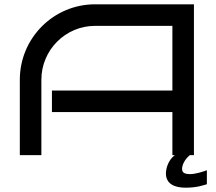

<svg xmlns="http://www.w3.org/2000/svg" viewBox="-20 -720 1004 891"><path d="M880 -700H421C228 -700 72 -543 72 -350V0H172V-350C172 -488 284 -600 421 -600H780V-300H221V-200H780V0H791C761 23 750 61 750 85C750 134 791 151 841 151C894 151 922 140 940 135V70C922 77 886 88 863 88C836 88 825 81 825 64C825 44 838 19 861 0H880Z"/></svg>

Font: Bruno Ace SC
Style: Regular
Weight: 400
Designer: Astigmatic (AOETI)
Foundry: Astigmatic (AOETI)
Version: Version 1.000